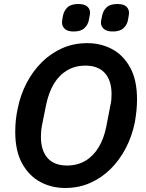

<svg xmlns="http://www.w3.org/2000/svg" viewBox="-20 -925 730 957"><path d="M305 12Q237 12 181 -18Q125 -48 90.5 -110Q56 -172 56 -268Q56 -298 59 -326.5Q62 -355 68 -383Q82 -453 113 -512Q144 -571 189 -615.5Q234 -660 291 -685Q348 -710 415 -710Q483 -710 539 -680Q595 -650 629 -588Q663 -526 663 -430Q663 -401 660 -372Q657 -343 652 -315Q638 -246 607 -186.5Q576 -127 531 -82.5Q486 -38 429 -13Q372 12 305 12ZM314 -100Q366 -100 405.5 -123.5Q445 -147 471.5 -190.5Q498 -234 510 -295L530 -399Q534 -415 535 -429.5Q536 -444 536 -456Q536 -524 502.5 -561Q469 -598 405 -598Q355 -598 315 -574.5Q275 -551 249 -508Q223 -465 210 -403L189 -299Q186 -283 185 -269Q184 -255 184 -242Q184 -175 217 -137.5Q250 -100 314 -100ZM347 -768Q317 -768 303 -781Q289 -794 289 -813Q289 -818 290 -825Q291 -832 294 -847Q299 -872 316.5 -888.5Q334 -905 370 -905Q401 -905 415 -892.5Q429 -880 429 -861Q429 -856 427.5 -849Q426 -842 423 -826Q419 -802 401 -785Q383 -768 347 -768ZM542 -768Q512 -768 497.5 -781Q483 -794 483 -813Q483 -818 484.5 -825Q486 -832 489 -847Q494 -872 511.5 -888.5Q529 -905 565 -905Q596 -905 609.5 -892.5Q623 -880 623 -861Q623 -856 622 -849Q621 -842 618 -826Q614 -802 596 -785Q578 -768 542 -768Z"/></svg>

Font: IBM Plex Sans SemiBold
Style: Italic
Weight: 600
Italic angle: -11.31°
Designer: Mike Abbink, Paul van der Laan, Pieter van Rosmalen
Foundry: Bold Monday
Version: Version 3.201